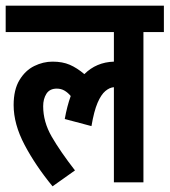

<svg xmlns="http://www.w3.org/2000/svg" viewBox="-20 -642 597 676"><path d="M0 -529V-622H557V-529H485V0H381V-335Q366 -334 351 -321.5Q336 -309 323.5 -280Q311 -251 302 -198L208 -223Q216 -268 229 -304Q219 -316 207 -323Q195 -330 180 -330Q155 -330 143.5 -312Q132 -294 132 -268Q132 -213 162 -161Q192 -109 244 -42L165 14Q105 -59 66.5 -132Q28 -205 28 -272Q28 -326 48.5 -360Q69 -394 100.5 -409.5Q132 -425 165 -425Q200 -425 225.5 -414Q251 -403 277 -381Q319 -423 381 -425V-529Z"/></svg>

Font: Noto Sans ExtraCondensed SemiBold
Style: Regular
Weight: 600
Width: 2
Designer: Monotype Design Team
Foundry: Monotype Imaging Inc.
Version: Version 2.013; ttfautohint (v1.8.4.7-5d5b)